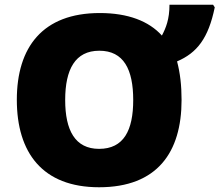

<svg xmlns="http://www.w3.org/2000/svg" viewBox="-20 -780 926 810"><path d="M746 -358C746 -419 740 -472 727 -521C811 -557 859 -618 886 -749L879 -760H695C695 -699 680 -662 663 -630C608 -691 520 -725 401 -725C160 -725 51 -581 51 -359C51 -136 159 10 398 10C643 10 746 -137 746 -358ZM255 -358C255 -487 297 -566 399 -566C502 -566 542 -487 542 -358C542 -230 502 -152 398 -152C297 -152 255 -230 255 -358Z"/></svg>

Font: Noto Sans UI Black
Style: Regular
Weight: 900
Designer: Monotype Design Team
Foundry: Monotype Imaging Inc.
Version: Version 1.901